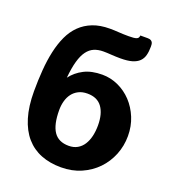

<svg xmlns="http://www.w3.org/2000/svg" viewBox="-138 -855 863 966"><g transform="rotate(20 293.5 -372.0)"><path d="M336 -501.5Q380.5 -501.5 421.5 -482.8Q462.5 -464 493.8 -430.8Q525 -397.5 543.5 -352.5Q562 -307.5 562 -255Q562 -202 542.8 -154.2Q523.5 -106.5 488.8 -70.5Q454 -34.5 405.5 -13.2Q357 8 298 8Q238.5 8 191 -10.8Q143.5 -29.5 110 -68Q76.5 -106.5 58.5 -165.8Q40.5 -225 40.5 -305.5Q40.5 -364.5 44.8 -419.2Q49 -474 59.5 -521.5Q70 -569 88 -607.8Q106 -646.5 134 -674Q162 -701.5 201 -716.8Q240 -732 292 -732Q315 -732 340.2 -730.2Q365.5 -728.5 392.5 -728.5Q408 -728.5 418.2 -729.5Q428.5 -730.5 435 -733Q441.5 -735.5 444.2 -740.2Q447 -745 447.5 -752H487Q498 -752 504 -748.5Q510 -745 512.8 -739.8Q515.5 -734.5 516 -728.2Q516.5 -722 516.5 -717Q516.5 -691 511.2 -671Q506 -651 492 -637.2Q478 -623.5 454 -616.5Q430 -609.5 392 -609.5Q368.5 -609.5 344 -611.2Q319.5 -613 300.5 -613Q273 -613 251.5 -604Q230 -595 214 -573.5Q198 -552 187.8 -516Q177.5 -480 172.5 -426Q198.5 -460.5 238.5 -481Q278.5 -501.5 336 -501.5ZM298 -107Q324.5 -107 344.2 -118.2Q364 -129.5 376.8 -149.5Q389.5 -169.5 395.8 -196.2Q402 -223 402 -254Q402 -316 376.5 -351.2Q351 -386.5 298 -386.5Q270.5 -386.5 250.5 -376.2Q230.5 -366 217.5 -348.8Q204.5 -331.5 198.2 -308.5Q192 -285.5 192 -260.5Q192 -182.5 217.5 -144.8Q243 -107 298 -107Z"/></g></svg>

Font: Lato Black
Style: Regular
Weight: 900
Designer: Lukasz Dziedzic
Foundry: tyPoland Lukasz Dziedzic
Version: Version 2.007; 2014-02-27